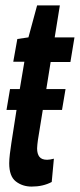

<svg xmlns="http://www.w3.org/2000/svg" viewBox="-20 -679 295 709"><path d="M179 -93 171 -7Q139 10 97 10Q63 10 38.5 -9Q14 -28 14 -76Q14 -90 16.5 -111Q19 -132 22 -151L41 -273H4L17 -350H53L70 -451H29L44 -535L85 -541L117 -659H201L182 -541H255L240 -450H167L151 -350H222L209 -273H138L120 -162Q119 -153 118 -145.5Q117 -138 117 -131Q117 -111 125.5 -100Q134 -89 154 -89Q164 -89 179 -93Z"/></svg>

Font: Georama ExtraCondensed SemiBold
Style: Italic
Weight: 600
Width: 2
Italic angle: -9°
Designer: Jean-Baptiste Levee
Foundry: Production Type
Version: Version 1.000